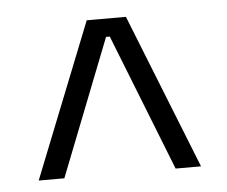

<svg xmlns="http://www.w3.org/2000/svg" viewBox="-35 -678 484 410"><g transform="rotate(-5 206.5 -473.0)"><path d="M164.5 -639H248.5L380.5 -307H326L210.5 -600H202.5L87.5 -307H32.5Z"/></g></svg>

Font: Anek Latin Light
Style: Regular
Weight: 300
Designer: Yesha Goshar
Foundry: Ek Type
Version: Version 1.003